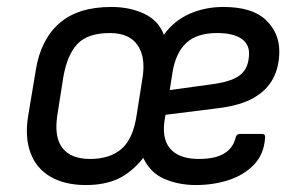

<svg xmlns="http://www.w3.org/2000/svg" viewBox="-20 -520 855 552"><path d="M227 12Q166 12 125 -12Q84 -36 67.5 -81Q51 -126 61 -187L83 -319Q97 -406 150.5 -453Q204 -500 300 -500Q353 -500 394.5 -480.5Q436 -461 451 -420Q481 -461 525.5 -480.5Q570 -500 622 -500Q705 -500 744 -463Q783 -426 783 -372Q783 -329 765.5 -295Q748 -261 710 -239Q672 -217 608 -209L456 -190L455 -185Q443 -124 468.5 -93.5Q494 -63 552 -63Q598 -63 624 -78.5Q650 -94 657 -123Q660 -135 669 -135H733Q744 -135 742 -123Q739 -77 710.5 -47Q682 -17 638 -2.5Q594 12 543 12Q494 12 453 -5.5Q412 -23 392 -66Q357 -23 318.5 -5.5Q280 12 227 12ZM239 -63Q296 -63 329.5 -92Q363 -121 373 -190L390 -298Q399 -357 375 -391Q351 -425 296 -425Q232 -425 202.5 -393.5Q173 -362 162 -298L145 -190Q135 -126 159.5 -94.5Q184 -63 239 -63ZM468 -261 598 -279Q651 -287 673 -306.5Q695 -326 696 -364Q697 -394 673 -409.5Q649 -425 604 -425Q546 -425 515.5 -396.5Q485 -368 476 -312Z"/></svg>

Font: Sofia Sans Hairline
Style: Italic
Weight: 1
Italic angle: -9°
Designer: Botio Nikoltchev, Ani Petrova
Foundry: lettersoup
Version: Version 4.102